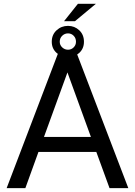

<svg xmlns="http://www.w3.org/2000/svg" viewBox="-20 -967 692 987"><path d="M543 0 475.1 -186H177.7L110.4 0H14.2L285.2 -710.9H367.7L639.6 0ZM206.1 -263.2H447.3L326.7 -594.7ZM309.1 -857.9 380.4 -947.3H472.7L365.2 -857.9ZM246.1 -752.4Q246.1 -788.6 270.8 -811.3Q295.4 -834 329.6 -834Q363.3 -834 387.5 -811.3Q411.6 -788.6 411.6 -752.4Q411.6 -717.3 387.5 -695.1Q363.3 -672.9 329.6 -672.9Q295.4 -672.9 270.8 -695.1Q246.1 -717.3 246.1 -752.4ZM287.1 -752.4Q287.1 -735.4 299.8 -723.4Q312.5 -711.4 329.6 -711.4Q346.7 -711.4 358.6 -723.4Q370.6 -735.4 370.6 -752.4Q370.6 -771 358.6 -783.2Q346.7 -795.4 329.6 -795.4Q312.5 -795.4 299.8 -783.2Q287.1 -771 287.1 -752.4Z"/></svg>

Font: Vazirmatn FD
Style: Regular
Weight: 400
Designer: Saber Rastikerdar
Foundry: Saber Rastikerdar
Version: Version 33.001